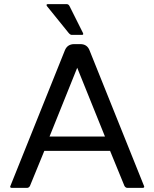

<svg xmlns="http://www.w3.org/2000/svg" viewBox="-20 -915 752 935"><path d="M30.8 -9.8C27.5 -3.3 30.3 0 39.1 0H110.8C117.7 0 122.7 -3.3 126 -9.8L195.8 -180.2H516.1L585.9 -9.8C589.5 -3.3 594.6 0 601.1 0H672.9C681.6 0 684.4 -3.3 681.2 -9.8L416 -669.9C408.2 -690.1 393.2 -700.2 371.1 -700.2H340.8C319 -699.9 304 -689.8 295.9 -669.9ZM209 -884.8 314 -754.9C319.5 -748.4 324.5 -745.1 329.1 -745.1H378.9C385.4 -745.1 387 -748.4 383.8 -754.9L318.8 -884.8C315.6 -891.6 310.7 -895 304.2 -895H213.9C206.1 -894.7 204.4 -891.3 209 -884.8ZM221.2 -250 356 -585 491.2 -250Z"/></svg>

Font: Numans
Style: Regular
Weight: 400
Designer: Jovanny Lemonad
Foundry: Jovanny Lemonad
Version: Version 001.001